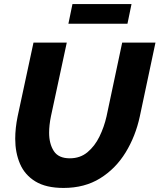

<svg xmlns="http://www.w3.org/2000/svg" viewBox="-20 -920 786 946"><path d="M293 6Q207 6 154.5 -26Q102 -58 78.5 -113Q55 -168 55 -236Q55 -289 67 -347L145 -710H309L231 -347Q222 -303 222 -266Q222 -212 245 -176Q268 -140 324 -140Q375 -140 411 -170Q447 -200 470 -247Q493 -294 505 -347L582 -710H746L669 -347Q648 -249 599 -169Q550 -89 473.5 -41.5Q397 6 293 6ZM317 -803 337 -900H628L608 -803Z"/></svg>

Font: Raleway ExtraBold
Style: Italic
Weight: 800
Italic angle: -12°
Designer: Matt McInerney, Pablo Impallari, Rodrigo Fuenzalida
Foundry: Matt McInerney, Pablo Impallari, Rodrigo Fuenzalida
Version: Version 4.026